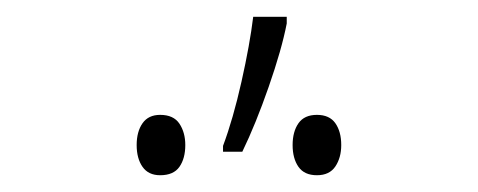

<svg xmlns="http://www.w3.org/2000/svg" viewBox="-20 -833 570 229"><path d="M246 -659Q258 -691 268 -735.5Q278 -780 282 -813H322V-805Q316 -774 300.5 -729.5Q285 -685 269 -652H246ZM358 -624Q343 -624 336 -634Q329 -644 329 -660Q329 -676 336 -686Q343 -696 358 -696Q373 -696 380 -686Q387 -676 387 -660Q387 -645 380 -634.5Q373 -624 358 -624ZM171 -624Q157 -624 150 -634Q143 -644 143 -660Q143 -676 150 -686Q157 -696 171 -696Q187 -696 194 -685.5Q201 -675 201 -660Q201 -644 194 -634Q187 -624 171 -624Z"/></svg>

Font: Noto Sans Mono Condensed ExtraLight
Style: Regular
Weight: 200
Width: 3
Designer: Monotype Design Team
Foundry: Monotype Imaging Inc.
Version: Version 2.014; ttfautohint (v1.8.4.7-5d5b)